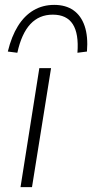

<svg xmlns="http://www.w3.org/2000/svg" viewBox="-20 -766 377 786"><path d="M64 0 141 -487H189L111 0ZM51 -550 12 -555Q27 -617 53.5 -659.5Q80 -702 117.5 -724Q155 -746 202 -746Q249 -746 280.5 -724Q312 -702 326.5 -659.5Q341 -617 336 -555L297 -550Q303 -628 278 -667Q253 -706 196 -706Q140 -706 104 -667Q68 -628 51 -550Z"/></svg>

Font: Nunito Sans 10pt SemiExpanded ExtraLight
Style: Italic
Weight: 250
Width: 6
Italic angle: -9°
Designer: Vernon Adams
Foundry: Vernon Adams
Version: Version 3.101;gftools[0.9.27]